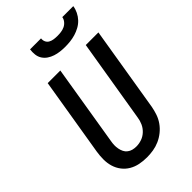

<svg xmlns="http://www.w3.org/2000/svg" viewBox="-281 -1054 1162 1162"><g transform="rotate(-45 300.0 -473.5)"><path d="M256 8Q224 8 194 2Q164 -4 138.5 -19Q113 -34 95 -57.5Q77 -81 68.5 -109.5Q60 -138 60 -169.5Q60 -201 65 -232L148 -735H256L171 -217Q168 -201 167.5 -185Q167 -169 170 -153.5Q173 -138 179.5 -124.5Q186 -111 198 -101.5Q210 -92 225 -88Q240 -84 257 -84Q280 -84 303 -92Q326 -100 344.5 -117.5Q363 -135 373 -157.5Q383 -180 386 -203L474 -735H582L492 -188Q487 -161 478 -134.5Q469 -108 452.5 -84.5Q436 -61 413 -42.5Q390 -24 364 -12.5Q338 -1 310.5 3.5Q283 8 256 8ZM379 -815Q357 -815 336 -817.5Q315 -820 295 -826.5Q275 -833 258 -844.5Q241 -856 230 -873Q219 -890 216.5 -911.5Q214 -933 217 -955H311Q309 -940 315 -926.5Q321 -913 334 -906Q347 -899 362 -897Q377 -895 392 -895Q407 -895 423 -897Q439 -899 454 -906Q469 -913 480 -926.5Q491 -940 493 -955H587Q584 -933 573.5 -911.5Q563 -890 547 -873Q531 -856 510 -844.5Q489 -833 467 -826.5Q445 -820 423 -817.5Q401 -815 379 -815Z"/></g></svg>

Font: Iosevka Semibold Extended
Style: Italic
Weight: 600
Width: 7
Italic angle: -9°
Monospace: yes
Designer: Belleve Invis
Foundry: Belleve Invis
Version: Version 32.5.0; ttfautohint (v1.8.4)